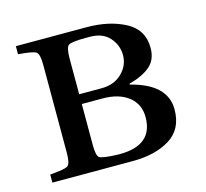

<svg xmlns="http://www.w3.org/2000/svg" viewBox="-78 -578 714 666"><g transform="rotate(-15 278.5 -245.0)"><path d="M201 -272H281Q327 -272 355 -299.5Q383 -327 383 -364Q383 -400 358.5 -427.5Q334 -455 288 -455H276Q221 -455 211 -447Q201 -439 201 -400ZM201 -90Q201 -52 210.5 -44.5Q220 -37 276 -35H283Q403 -35 403 -136Q403 -183 368.5 -210Q334 -237 275 -237H201ZM32 0V-29Q86 -33 96.5 -41Q107 -49 107 -87V-403Q107 -441 96.5 -449Q86 -457 32 -461V-490H286Q367 -490 424.5 -459.5Q482 -429 482 -364Q482 -322 456 -299Q430 -276 379 -262V-259Q507 -227 507 -136Q507 -65 454.5 -32.5Q402 0 321 0Z"/></g></svg>

Font: Heuristica
Style: Regular
Weight: 400
Version: Version 1.0.1 ; ttfautohint (v1.4.1)